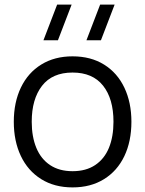

<svg xmlns="http://www.w3.org/2000/svg" viewBox="-20 -800 632 835"><path d="M40 -270.5Q40 -355 71 -419.5Q102 -484 159.8 -519.5Q217.5 -555 295.5 -555Q375 -555 432.8 -519Q490.5 -483 521 -418.5Q551.5 -354 551.5 -270.5Q551.5 -185.5 520.8 -121Q490 -56.5 432.2 -20.8Q374.5 15 295.5 15Q216.5 15 158.8 -21.2Q101 -57.5 70.5 -122Q40 -186.5 40 -270.5ZM473.5 -270.5Q473.5 -370.5 428.2 -427.5Q383 -484.5 295.5 -484.5Q207.5 -484.5 162.8 -426.8Q118 -369 118 -270.5Q118 -205 138.2 -156.5Q158.5 -108 198.2 -81.8Q238 -55.5 295.5 -55.5Q354 -55.5 394 -82.2Q434 -109 453.8 -157.2Q473.5 -205.5 473.5 -270.5ZM478.5 -780 419 -625H356L415.5 -780ZM291.5 -780 232 -625H169L228.5 -780Z"/></svg>

Font: CCSD_manrope
Style: Regular
Weight: 400
Designer: Mikhail Sharanda
Foundry: Mikhail Sharanda
Version: Version 4.503